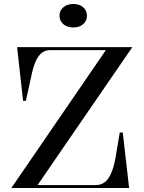

<svg xmlns="http://www.w3.org/2000/svg" viewBox="-20 -945 722 965"><path d="M37 0 512 -693H231Q209 -693 191 -680Q173 -667 159.5 -637Q146 -607 136 -556L110 -438H96L66 -708H645L169 -15H463Q488 -15 507.5 -30Q527 -45 541.5 -81Q556 -117 565 -179L582 -279H597L629 0ZM349 -925Q379 -925 398 -908.5Q417 -892 417 -866Q417 -840 398 -823.5Q379 -807 349 -807Q318 -807 298.5 -823.5Q279 -840 279 -866Q279 -892 298.5 -908.5Q318 -925 349 -925Z"/></svg>

Font: Kalnia
Style: Regular
Weight: 400
Designer: Frida Medrano
Foundry: Frida Medrano
Version: Version 1.105